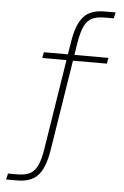

<svg xmlns="http://www.w3.org/2000/svg" viewBox="-62 -794 675 1046"><g transform="rotate(5 275.0 -271.0)"><path d="M12 208.5 19.5 175.5H70.5Q111.5 175.5 137.8 162.8Q164 150 180 116.8Q196 83.5 205.5 22L283 -468H151L156.5 -500H288L299.5 -571Q314.5 -665 351.8 -707.5Q389 -750 467 -750H527.5L519.5 -717H469Q428 -717 401.5 -704.2Q375 -691.5 359.2 -658.2Q343.5 -625 333.5 -563.5L323.5 -500H509.5L504 -468H318.5L239.5 29.5Q224.5 123.5 187.2 166Q150 208.5 72 208.5Z"/></g></svg>

Font: Trispace SemiCondensed Thin
Style: Regular
Weight: 100
Width: 4
Designer: Tyler Finck
Foundry: Etcetera Type Company
Version: Version 1.210; ttfautohint (v1.8.3)